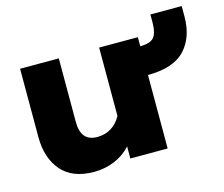

<svg xmlns="http://www.w3.org/2000/svg" viewBox="-86 -671 934 800"><g transform="rotate(-15 381.5 -271.5)"><path d="M40 -185V-480H207V-205Q207 -122 278 -122Q311 -122 337.5 -138Q364 -154 381 -185V-480H548V-441Q592 -441 607.5 -460Q623 -479 623 -524V-558H758V-513Q758 -423 708 -370Q658 -317 548 -317V0H387V-52Q357 -19 315.5 -2Q274 15 228 15Q134 15 87 -40Q40 -95 40 -185Z"/></g></svg>

Font: Readiness
Style: Bold
Weight: 700
Designer: Katatrad Team
Foundry: CadsonDemak
Version: Version 1.00;January 16, 2020;FontCreator 12.0.0.2550 64-bit